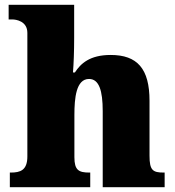

<svg xmlns="http://www.w3.org/2000/svg" viewBox="-20 -780 731 800"><path d="M21 0H356V-61H352C308 -61 290 -71 290 -125V-301C290 -371 297 -451 351 -451C393 -451 408 -402 408 -317V0H666V-61H662C617 -61 603 -70 603 -131V-360C603 -494 552 -551 441 -551C354 -551 316 -515 292 -478H284C287 -513 289 -567 289 -622V-760H16V-699H31C47 -699 94 -692 94 -643V-128C94 -70 64 -61 25 -61H21Z"/></svg>

Font: Noto Serif Gurmukhi Black
Style: Regular
Weight: 900
Designer: Vaibhav Singh and the Monotype Design Team
Foundry: Monotype Imaging Inc.
Version: Version 2.004